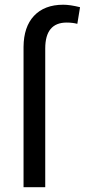

<svg xmlns="http://www.w3.org/2000/svg" viewBox="-20 -780 353 800"><path d="M168.5 0V-578.1C168.5 -649.9 198.2 -686 257.8 -686C274.4 -686 289.1 -684.1 302.2 -680.7L313.5 -750C286.1 -756.8 262.7 -760.3 243.7 -760.3C190.9 -760.3 150.4 -744.6 121.6 -713.9C92.8 -683.1 78.6 -640.1 78.1 -585V0Z"/></svg>

Font: Roboto
Style: Regular
Weight: 400
Designer: Google
Version: Version 2.137; 2017